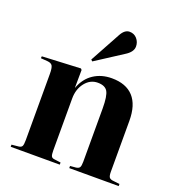

<svg xmlns="http://www.w3.org/2000/svg" viewBox="-142 -916 954 1032"><g transform="rotate(20 335.0 -400.0)"><path d="M289.1 -581.1 280.8 -588.9 376 -763.2Q396 -799.8 423.8 -799.8Q450.2 -799.8 466.6 -780.8Q482.9 -761.7 482.9 -736.8Q482.9 -704.6 440.9 -679.2ZM34.2 0V-12.2L73.2 -16.1Q88.4 -17.6 93.3 -26.6Q98.1 -35.6 98.1 -62V-439.9Q98.1 -473.1 91.3 -485.6Q84.5 -498 63 -500L23.9 -502.9L24.9 -514.2L245.1 -524.9L251 -518.1L250 -417H251Q272 -473.6 316.4 -502.9Q360.8 -532.2 419.9 -532.2Q501.5 -532.2 543.7 -486.1Q585.9 -439.9 585.9 -349.1V-58.1Q585.9 -34.2 592.3 -25.9Q598.6 -17.6 617.2 -16.1L651.9 -12.2V0H369.1V-12.2L401.9 -15.1Q418 -17.1 423.1 -25.9Q428.2 -34.7 428.2 -58.1V-361.8Q428.2 -434.1 413.3 -459Q398.4 -483.9 356.9 -483.9Q314 -483.9 284.9 -447.3Q255.9 -410.6 255.9 -356.9V-60.1Q255.9 -35.6 260.3 -27.1Q264.6 -18.6 277.8 -17.1L314.9 -12.2V0Z"/></g></svg>

Font: Display Regular
Style: Bold
Weight: 700
Designer: Latin by Veronika Burian and Jose Scaglione. Greek by Irene Vlachou. Cyrillic by Vera Evstafieva.
Foundry: TypeTogether
Version: Version 3.002